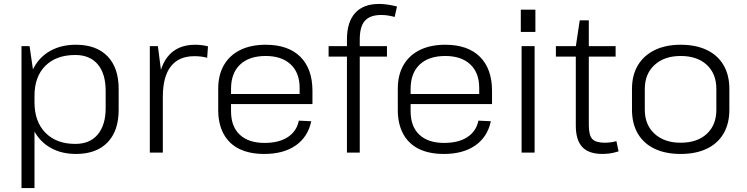

<svg xmlns="http://www.w3.org/2000/svg" viewBox="-20 -774 3789 974"><path d="M365 7Q292 7 237 -24Q182 -55 152 -112Q122 -169 122 -245V-300Q122 -376 152 -431.5Q182 -487 237 -517Q292 -547 365 -547Q469 -547 525.5 -488.5Q582 -430 582 -323V-217Q582 -110 525.5 -51.5Q469 7 365 7ZM89 -540H130L155 -368V180H89ZM362 -44Q436 -44 476 -92Q516 -140 516 -225V-313Q516 -400 476 -447.5Q436 -495 362 -495Q265 -495 210 -440Q155 -385 155 -288V-255Q155 -157 210.5 -100.5Q266 -44 362 -44Z M740 -540H781L806 -345V0H740ZM781 -303Q781 -423 829.5 -485Q878 -547 970 -547Q986 -547 1002.5 -545Q1019 -543 1035 -539L1031 -481Q1001 -489 966 -489Q887 -489 846.5 -437Q806 -385 806 -282Z M1321 7Q1246 7 1194 -18.5Q1142 -44 1114.5 -94.5Q1087 -145 1087 -216V-324Q1087 -394 1116 -444Q1145 -494 1199 -520.5Q1253 -547 1328 -547Q1442 -547 1503.5 -486Q1565 -425 1565 -313V-246H1140V-297H1512L1500 -277V-328Q1500 -405 1454.5 -447.5Q1409 -490 1328 -490Q1244 -490 1198 -446.5Q1152 -403 1152 -323V-210Q1152 -132 1196.5 -90.5Q1241 -49 1322 -49Q1395 -49 1440 -78.5Q1485 -108 1496 -162L1559 -159Q1542 -79 1480 -36Q1418 7 1321 7Z M1740 -574Q1740 -662 1781.5 -708Q1823 -754 1903 -754Q1924 -754 1947.5 -750.5Q1971 -747 1994 -741L1982 -688Q1964 -693 1947.5 -695.5Q1931 -698 1914 -698Q1857 -698 1831 -668.5Q1805 -639 1805 -574V0H1740ZM1647 -540H1943V-487H1647Z M2232 7Q2157 7 2105 -18.5Q2053 -44 2025.5 -94.5Q1998 -145 1998 -216V-324Q1998 -394 2027 -444Q2056 -494 2110 -520.5Q2164 -547 2239 -547Q2353 -547 2414.5 -486Q2476 -425 2476 -313V-246H2051V-297H2423L2411 -277V-328Q2411 -405 2365.5 -447.5Q2320 -490 2239 -490Q2155 -490 2109 -446.5Q2063 -403 2063 -323V-210Q2063 -132 2107.5 -90.5Q2152 -49 2233 -49Q2306 -49 2351 -78.5Q2396 -108 2407 -162L2470 -159Q2453 -79 2391 -36Q2329 7 2232 7Z M2692 -540V0H2626V-540ZM2696 -725V-612H2622V-725Z M3037 7Q2967 7 2934 -28Q2901 -63 2901 -137V-538L2921 -671H2967V-139Q2967 -88 2984.5 -69Q3002 -50 3048 -50Q3063 -50 3078 -52Q3093 -54 3107 -58L3118 -6Q3105 -2 3091.5 1Q3078 4 3064 5.5Q3050 7 3037 7ZM2800 -540H3103V-487H2800Z M3433 7Q3356 7 3300.5 -19.5Q3245 -46 3215.5 -96.5Q3186 -147 3186 -217V-323Q3186 -393 3216 -443Q3246 -493 3301.5 -520Q3357 -547 3433 -547Q3510 -547 3565.5 -520.5Q3621 -494 3650.5 -443.5Q3680 -393 3680 -323V-217Q3680 -147 3650.5 -96.5Q3621 -46 3565.5 -19.5Q3510 7 3433 7ZM3433 -50Q3517 -50 3565.5 -95Q3614 -140 3614 -217V-323Q3614 -400 3565.5 -445Q3517 -490 3433 -490Q3350 -490 3300.5 -444.5Q3251 -399 3251 -323V-217Q3251 -141 3300.5 -95.5Q3350 -50 3433 -50Z"/></svg>

Font: Pathway Extreme 8pt Thin 12pt ExtraLight
Style: Regular
Weight: 250
Version: Version 1.001;gftools[0.9.26]